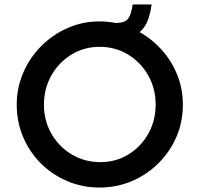

<svg xmlns="http://www.w3.org/2000/svg" viewBox="-20 -833 895 861"><path d="M55 -364Q55 -439 84 -506.5Q113 -574 164 -625.5Q215 -677 282.5 -707Q350 -737 426 -737Q503 -737 570.5 -707Q638 -677 690 -625.5Q742 -574 771 -506.5Q800 -439 800 -364Q800 -286 771 -219Q742 -152 690 -100.5Q638 -49 570.5 -20.5Q503 8 426 8Q350 8 282.5 -20.5Q215 -49 164 -99.5Q113 -150 84 -218Q55 -286 55 -364ZM177 -363Q177 -292 210.5 -233.5Q244 -175 301.5 -140.5Q359 -106 430 -106Q500 -106 556 -140.5Q612 -175 645 -233.5Q678 -292 678 -364Q678 -436 644.5 -495Q611 -554 554 -588.5Q497 -623 427 -623Q357 -623 300 -588Q243 -553 210 -494Q177 -435 177 -363ZM499 -730Q538 -730 553 -747.5Q568 -765 575 -813H660Q651 -749 630 -716.5Q609 -684 576 -672.5Q543 -661 499 -661Z"/></svg>

Font: Reem Kufi Fun Medium
Style: Regular
Weight: 500
Designer: Khaled Hosny
Version: Version 1.005